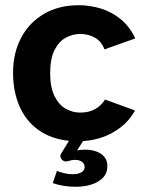

<svg xmlns="http://www.w3.org/2000/svg" viewBox="-20 -529 550 735"><path d="M270 186Q247 186 224.5 182.5Q202 179 182 172L198 125Q207 129 224 133.5Q241 138 258 138Q278 138 291 131Q304 124 304 110Q304 98 294 90.5Q284 83 267 83Q260 83 253 84.5Q246 86 239 88Q225 92 216 81Q207 70 214 59L244 10Q175 3 127 -31.5Q79 -66 54.5 -122.5Q30 -179 30 -250Q30 -327 61.5 -385.5Q93 -444 149.5 -476.5Q206 -509 281 -509Q324 -509 365.5 -496.5Q407 -484 441.5 -456Q476 -428 498 -382L380 -340Q368 -371 343 -385Q318 -399 287 -399Q258 -399 231.5 -384.5Q205 -370 188.5 -337Q172 -304 172 -249Q172 -194 189 -160.5Q206 -127 232 -112.5Q258 -98 287 -98Q321 -98 344.5 -111.5Q368 -125 382 -148L497 -106Q475 -67 442.5 -42Q410 -17 373 -4Q336 9 298 11L275 47Q283 45 291 44.5Q299 44 309 44Q328 44 347.5 50.5Q367 57 379 71Q391 85 391 106Q391 134 374 151.5Q357 169 329.5 177.5Q302 186 270 186Z"/></svg>

Font: Atkinson Hyperlegible Next
Style: Bold
Weight: 700
Designer: Elliott Scott, Megan Eiswerth, Linus Boman, Theodore Petrosky, Letters from Sweden
Foundry: Applied Design Works, Letters from Sweden
Version: Version 2.001